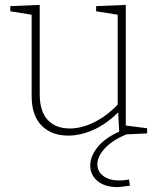

<svg xmlns="http://www.w3.org/2000/svg" viewBox="-20 -546 651 783"><path d="M496 2Q439 25 408 58.5Q377 92 377 124Q377 153 401 171.5Q425 190 468 190Q487 190 506 186L510 211Q472 217 459 217Q407 217 377.5 192Q348 167 348 129Q348 91 378.5 53.5Q409 16 466 -9L462 -88Q414 -40 361 -16.5Q308 7 258 7Q190 7 149.5 -34Q109 -75 109 -155V-486L22 -500V-521L142 -526V-162Q142 -92 174.5 -57Q207 -22 265 -22Q311 -22 362 -46.5Q413 -71 460 -119V-486L372 -500V-521L493 -526V-34L580 -23V-2Z"/></svg>

Font: Bitter Pro ExtraLight
Style: Regular
Weight: 275
Designer: Sol Matas, and Bitter project Authors
Foundry: Sol Matas
Version: Version 1.010